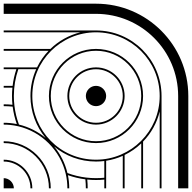

<svg xmlns="http://www.w3.org/2000/svg" viewBox="-20 -1020 1040 1040"><path d="M0 -55V0H55C55 -30 30 -55 0 -55ZM0 -855V-845H416C353.7 -829.9 297.7 -798.2 253.1 -755H0V-745H243.2C217.9 -718.6 196.7 -688.2 180.6 -655H0V-645H68.6C58.9 -616.2 52 -586.1 48.3 -555H0V-545H47.2C45.7 -530.2 45 -515.2 45 -500C45 -483.1 45.8 -468 47.4 -452.6C31.8 -454.2 16 -455 0 -455V-445C16.4 -445 32.7 -444.1 48.6 -442.4C52.8 -409.7 60.4 -378 71.1 -347.9C44 -353.4 21.7 -355 0 -355V-345C23.3 -345 47.4 -343.1 77.8 -336.2C205.7 -306.3 306.7 -205.8 336.2 -77.8C342 -52.8 345 -26.8 345 0H355C355 -24.3 352.5 -48.1 347.9 -71.1C378 -60.4 409.7 -52.8 442.4 -48.6C444.1 -32.7 445 -16.4 445 0H455C455 -16 454.2 -31.9 452.6 -47.4C468.1 -45.8 484 -45 500 -45C515.2 -45 530.2 -45.7 545 -47.2V0H555V-149.2C586.6 -154.2 616.8 -163.2 645 -175.9V0H655V-180.6C688.2 -196.7 718.6 -217.9 745 -243.2V0H755V-253.1C798.2 -297.7 829.9 -353.7 845 -416V0H855V-500C855 -696 696 -855 500 -855ZM0 -155V-145C80 -145 145 -80 145 0H155C155 -85.6 85.6 -155 0 -155ZM0 -255V-245C135.2 -245 245 -135.2 245 0H255C255 -140.8 140.8 -255 0 -255ZM500 -555C469.6 -555 445 -530.4 445 -500C445 -469.6 469.6 -445 500 -445C530.4 -445 555 -469.6 555 -500C555 -530.4 530.4 -555 500 -555ZM500 -655C414.4 -655 345 -585.6 345 -500C345 -414.4 414.4 -345 500 -345C585.6 -345 655 -414.4 655 -500C655 -585.6 585.6 -655 500 -655ZM500 -645C580 -645 645 -580 645 -500C645 -420 580 -355 500 -355C420 -355 355 -420 355 -500C355 -580 420 -645 500 -645ZM500 -755C359.2 -755 245 -640.8 245 -500C245 -359.2 359.2 -245 500 -245C640.8 -245 755 -359.2 755 -500C755 -640.8 640.8 -755 500 -755ZM500 -745C635.2 -745 745 -635.2 745 -500C745 -364.8 635.2 -255 500 -255C364.8 -255 255 -364.8 255 -500C255 -635.2 364.8 -745 500 -745ZM0 -1000V-945H500C745.6 -945 945 -745.6 945 -500V0H1000V-500C1000 -776 776 -1000 500 -1000ZM273.1 -226.6C334 -175.9 412.5 -145 500 -145C515.2 -145 530.3 -146 545 -147.8V-57.2C530.2 -55.8 515.2 -55 500 -55C482.2 -55 464.7 -56 447.5 -58.1C412 -62.3 377.8 -70.6 345.3 -82.7C332.5 -136.5 307.4 -185.4 273.1 -226.6ZM79.2 -645H175.9C156 -600.7 145 -551.6 145 -500C145 -414.5 175.6 -334.7 227.3 -272.4C186 -306.9 136.7 -332.2 82.7 -345.3C70.6 -377.8 62.3 -412 58.1 -447.5C56 -464.7 55 -481.2 55 -500C55 -550.8 63.5 -599.5 79.2 -645ZM500 -845C690.4 -845 845 -690.4 845 -500C845 -309.6 690.4 -155 500 -155C304.6 -155 155 -313.5 155 -500C155 -690.4 309.6 -845 500 -845Z"/></svg>

Font: GlukFramesM7
Style: Medium
Weight: 500
Monospace: yes
Designer: gluk
Foundry: gluk
Version: Version 1.01